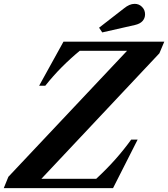

<svg xmlns="http://www.w3.org/2000/svg" viewBox="-44 -978 874 998"><path d="M-24.5 0 -0.5 -59 616.5 -714H370.5Q322 -674 277.2 -629Q232.5 -584 191.5 -532.5H159.5L286 -761.5H810L784.5 -701L171 -48.5H456Q512.5 -101 556.5 -150.8Q600.5 -200.5 638 -252.5H671.5L543.5 0ZM487.5 -809.5 471 -834 600.5 -934.5Q614.5 -946 628.2 -952Q642 -958 656 -958Q678.5 -958 694.2 -942.2Q710 -926.5 710 -903.5Q710 -883.5 697 -868.8Q684 -854 657 -848Z"/></svg>

Font: Libre Caslon Text SemiBold Italic
Style: Regular
Weight: 600
Italic angle: -22.583°
Designer: Pablo Impallari, Rodrigo Fuenzalida, Katja Schimmel
Foundry: Pablo Impallari, Rodrigo Fuenzalida
Version: Version 2.000